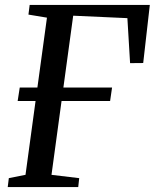

<svg xmlns="http://www.w3.org/2000/svg" viewBox="-20 -763 631 783"><path d="M11.5 0 16 -36.5 84 -50 125 -351H52L60.5 -406H132.5L171.5 -691L96 -703.5L101 -743H591L564 -506L510.5 -505.5L499.5 -689L278.5 -699L238.5 -406H437L429 -351H231L190 -50L303 -36.5L299 0Z"/></svg>

Font: Merriweather 36pt
Style: Italic
Weight: 400
Italic angle: -7.8°
Version: Version 2.101